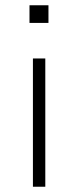

<svg xmlns="http://www.w3.org/2000/svg" viewBox="-20 -709 295 729"><path d="M92 -622V-689H164V-622ZM105 0V-487H152V0Z"/></svg>

Font: Nunito Sans 10pt SemiExpanded ExtraLight
Style: Regular
Weight: 250
Width: 6
Designer: Vernon Adams
Foundry: Vernon Adams
Version: Version 3.101;gftools[0.9.27]